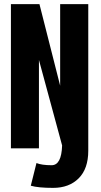

<svg xmlns="http://www.w3.org/2000/svg" viewBox="-20 -720 490 932"><path d="M238 192Q165.5 192 129.5 181.5L157 71.5Q183 82 230.5 82Q278.5 82 281.5 -14L169 -429V0H33V-700H171.5L272 -304V-700H408.5V11.5Q408.5 99 362 145.5Q315.5 192 238 192Z"/></svg>

Font: League Mono Condensed
Style: Bold
Weight: 700
Width: 1
Designer: Tyler Finck
Foundry: The League of Moveable Type / Tyler Finck
Version: Version 2.210